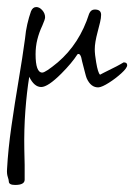

<svg xmlns="http://www.w3.org/2000/svg" viewBox="-47 -248 381 545"><path d="M-4 277Q-22 277 -22 267Q-22 263 -25 254Q-28 245 -27 232Q-24 176 -14.5 110Q-5 44 6 -21Q17 -86 24 -138Q26 -160 30.5 -179.5Q35 -199 41 -216Q46 -228 56 -228Q65 -228 73 -219Q81 -210 81 -199Q81 -193 73 -175Q64 -156 59 -136Q54 -116 54 -94Q54 -42 73 -42Q82 -42 117 -71Q179 -124 206 -209Q211 -221 222 -221Q240 -221 240 -206Q240 -197 237 -184.5Q234 -172 230 -157Q226 -142 224 -130Q222 -118 222 -108Q222 -101 223 -91.5Q224 -82 226 -71Q231 -41 237 -36Q237 -36 247.5 -41.5Q258 -47 271.5 -53.5Q285 -60 294.5 -65.5Q304 -71 304 -71Q314 -71 314 -63Q314 -55 297.5 -40Q281 -25 262 -13Q243 -1 233 0Q211 1 199 -26Q197 -31 194 -43Q191 -55 186 -74Q182 -99 173 -94Q157 -69 127 -39Q89 -1 70 -1Q50 -1 36 -30Q29 13 25 66.5Q21 120 22 175L23 220V262Q23 277 -4 277Z"/></svg>

Font: Square Peg
Style: Regular
Weight: 400
Designer: Robert E. Leuschke
Foundry: Robert E. Leuschke
Version: Version 1.010; ttfautohint (v1.8.4.7-5d5b)